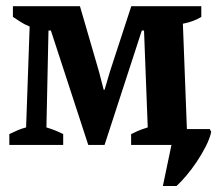

<svg xmlns="http://www.w3.org/2000/svg" viewBox="-20 -477 721 632"><path d="M188 0H10.7V-35.6Q25.9 -43 38.3 -48.3Q50.8 -53.7 65.9 -57.6L77.6 -389.6Q58.6 -397.5 46.4 -405.8Q34.2 -414.1 22.5 -421.4V-456.5H243.2L305.7 -241.7L321.3 -181.6H324.2L342.3 -242.7L412.1 -456.5H642.6V-421.4Q630.9 -414.1 616.2 -408.4Q601.6 -402.8 582 -398.9L595.2 -52.2H670.4L675.3 -43Q670.4 -20.5 657 5.6Q643.6 31.7 627 56.4Q610.4 81.1 592.5 102.1Q574.7 123 561 135.3H516.1L544.4 0H411.6V-35.6Q420.4 -40 433.1 -45.7Q445.8 -51.3 466.3 -57.6L454.1 -376.5H446.8L324.2 0H270.5L147.5 -376.5H139.6L132.8 -57.6Q164.6 -47.9 188 -35.6Z"/></svg>

Font: PT Astra Serif
Style: Bold
Weight: 700
Designer: A.Korolkova, I. Chaeva
Foundry: ParaType Ltd
Version: Version 1.002